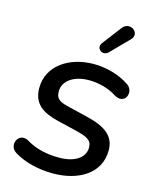

<svg xmlns="http://www.w3.org/2000/svg" viewBox="-138 -1039 903 1139"><g transform="rotate(15 313.5 -470.0)"><path d="M299 10C454 10 584 -64 584 -208C584 -294 525 -340 405 -368L298 -394C238 -408 207 -418 207 -470C207 -536 273 -580 365 -580C423 -580 485 -564 533 -533C605 -489 639 -580 588 -615C523 -660 439 -680 367 -680C217 -680 90 -597 90 -460C90 -362 152 -322 248 -299L356 -273C437 -254 467 -239 467 -194C467 -131 406 -90 310 -90C239 -90 169 -103 107 -141C43 -177 1 -86 59 -51C127 -9 214 10 299 10ZM435 -771 541 -879C587 -925 510 -983 469 -928L380 -811C354 -776 401 -737 435 -771Z"/></g></svg>

Font: SN Pro Semibold
Style: Italic
Weight: 600
Italic angle: -9°
Designer: Tobias Whetton
Foundry: Supernotes
Version: Version 1.001;Glyphs 3.2 (3249)